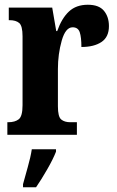

<svg xmlns="http://www.w3.org/2000/svg" viewBox="-20 -568 491 809"><path d="M11 0H304V-53H276Q252 -53 238 -64.5Q224 -76 224 -120V-277Q224 -340 240 -396.5Q256 -453 286 -453Q309 -453 316 -432Q323 -411 323 -370Q376 -370 407.5 -391Q439 -412 439 -458Q439 -497 418 -522.5Q397 -548 350 -548Q301 -548 270.5 -519.5Q240 -491 221 -437H217L200 -536H17V-483H20Q47 -483 61 -471Q75 -459 75 -415V-125Q75 -78 59 -65.5Q43 -53 15 -53H11ZM77 221H132Q154 189 179 145.5Q204 102 216 71V61H114Q109 94 97 136Q85 178 77 208Z"/></svg>

Font: Noto Serif ExtraCondensed Extra
Style: Regular
Weight: 800
Width: 3
Designer: Monotype Design Team
Foundry: Monotype Imaging Inc.
Version: Version 1.002